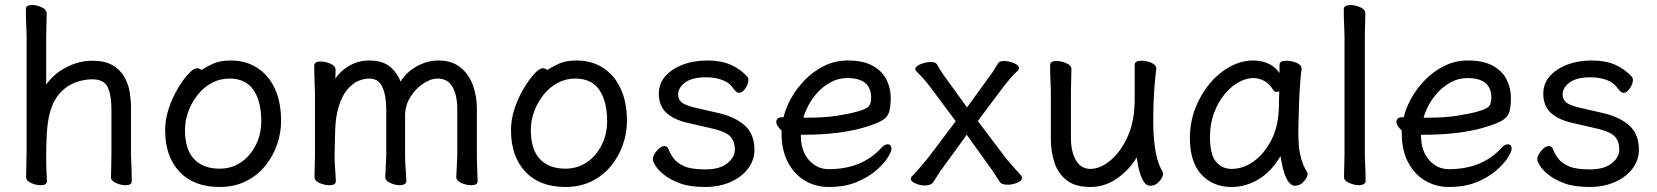

<svg xmlns="http://www.w3.org/2000/svg" viewBox="-20 -727 6602 765"><path d="M164 -108V-92Q164 -63 167 -5Q167 11 142 11Q125 11 106 3Q84 -6 84 -22Q84 -31 85 -71.5Q86 -112 86 -119V-584Q86 -594 85 -615Q83 -657 83 -691Q83 -707 108 -707Q125 -707 144 -699Q166 -690 166 -673Q166 -666 165 -626Q164 -586 164 -574V-390Q194 -432 239 -456Q291 -485 348 -485Q398 -485 428.5 -467Q459 -449 475.5 -420.5Q492 -392 497 -359Q502 -326 502 -296V-108Q502 -103 503 -82Q505 -41 505 -5Q505 11 480 11Q463 11 444 3Q422 -6 422 -21V-22Q423 -38 423 -49L424 -118V-290Q424 -347 409 -380Q394 -411 348 -411Q315 -411 281.5 -399Q248 -387 221 -358.5Q194 -330 180 -283Q167 -238 165 -163Q165 -131 164 -108Z M900 -486Q959 -486 1004.5 -457Q1050 -428 1075 -374Q1100 -320 1100 -245Q1100 -197 1084 -151Q1068 -105 1037 -66.5Q1006 -28 960 -5Q914 18 855 18Q752 18 695 -43Q638 -104 638 -208Q638 -252 652.5 -295Q667 -338 688 -373.5Q709 -409 730 -432Q751 -455 765 -455Q775 -455 783 -448Q802 -461 829.5 -473.5Q857 -486 900 -486ZM855 -55Q902 -55 939 -79.5Q976 -104 998.5 -147.5Q1021 -191 1021 -245Q1021 -323 990 -368.5Q959 -414 894 -414Q856 -414 823.5 -396.5Q791 -379 767 -348.5Q743 -318 730 -282Q717 -246 717 -209Q717 -132 753 -93.5Q789 -55 855 -55Z M1802 -108V-291Q1802 -347 1783 -380.5Q1764 -414 1724 -414Q1696 -414 1665.5 -393.5Q1635 -373 1614.5 -339.5Q1594 -306 1594 -266V-108Q1594 -81 1596.5 -51.5Q1599 -22 1599 -5Q1599 4 1589 8Q1582 11 1573 11Q1556 11 1537 3Q1515 -6 1515 -22Q1515 -29 1517 -63Q1519 -97 1519 -108V-291Q1519 -347 1503 -381Q1488 -414 1451 -414Q1431 -414 1408.5 -405Q1386 -396 1364.5 -371Q1343 -346 1330 -303.5Q1317 -261 1315.5 -209Q1314 -157 1313 -108Q1313 -78 1315.5 -50Q1318 -22 1318 -5Q1318 11 1292 11Q1275 11 1255 3Q1233 -6 1233 -22Q1233 -31 1234 -66Q1235 -101 1235 -108V-353Q1235 -363 1234 -385Q1232 -430 1232 -466Q1232 -482 1258 -482Q1275 -482 1295 -474Q1317 -465 1317 -448Q1317 -438 1316.5 -428.5Q1316 -419 1316 -414Q1335 -442 1365 -461Q1405 -486 1451 -486Q1509 -486 1540 -456Q1565 -432 1576 -402Q1601 -441 1639 -462Q1682 -486 1727 -486Q1781 -486 1815 -458Q1849 -430 1864.5 -386.5Q1880 -343 1880 -296V-108Q1880 -84 1881.5 -50.5Q1883 -17 1883 -5Q1883 11 1857 11Q1840 11 1820 3Q1798 -6 1798 -22Q1798 -29 1800 -63Q1802 -97 1802 -108Z M2278 -486Q2337 -486 2382.5 -457Q2428 -428 2453 -374Q2478 -320 2478 -245Q2478 -197 2462 -151Q2446 -105 2415 -66.5Q2384 -28 2338 -5Q2292 18 2233 18Q2130 18 2073 -43Q2016 -104 2016 -208Q2016 -252 2030.5 -295Q2045 -338 2066 -373.5Q2087 -409 2108 -432Q2129 -455 2143 -455Q2153 -455 2161 -448Q2180 -461 2207.5 -473.5Q2235 -486 2278 -486ZM2233 -55Q2280 -55 2317 -79.5Q2354 -104 2376.5 -147.5Q2399 -191 2399 -245Q2399 -323 2368 -368.5Q2337 -414 2272 -414Q2234 -414 2201.5 -396.5Q2169 -379 2145 -348.5Q2121 -318 2108 -282Q2095 -246 2095 -209Q2095 -132 2131 -93.5Q2167 -55 2233 -55Z M2605 -354Q2605 -394 2631 -423.5Q2657 -453 2700.5 -469.5Q2744 -486 2798.5 -486Q2853 -486 2891.5 -469Q2930 -452 2958 -421Q2962 -417 2962 -408Q2962 -393 2950 -375Q2938 -357 2924 -357Q2915 -357 2903 -373Q2889 -394 2868 -404Q2836 -419 2794 -419Q2738 -419 2710 -398.5Q2682 -378 2682 -350Q2682 -333 2694 -321Q2706 -309 2745 -299L2841 -277Q2908 -262 2947 -227.5Q2986 -193 2986 -130Q2986 -90 2961.5 -56.5Q2937 -23 2893 -3Q2848 18 2788.5 18Q2729 18 2689.5 3.5Q2650 -11 2626 -30.5Q2602 -50 2591.5 -67Q2581 -84 2581 -91Q2581 -108 2597 -126.5Q2613 -145 2627 -145Q2638 -145 2643 -134Q2650 -115 2664 -96Q2678 -77 2706.5 -64.5Q2735 -52 2791 -52Q2847 -52 2877.5 -76Q2908 -100 2908 -131Q2908 -162 2891.5 -181.5Q2875 -201 2822 -214L2722 -237Q2664 -250 2634.5 -278Q2605 -306 2605 -354Z M3357 -486Q3421 -486 3459 -464Q3497 -442 3513 -408Q3529 -374 3529 -338.5Q3529 -303 3523 -282Q3517 -261 3496 -248Q3475 -235 3429 -221Q3328 -190 3178 -190H3171V-186Q3171 -126 3203 -89.5Q3235 -53 3282 -53Q3412 -53 3489 -135Q3503 -152 3516 -152Q3532 -152 3532 -134Q3532 -123 3517 -99Q3502 -75 3471 -48Q3440 -21 3393 -1.5Q3346 18 3282 18Q3229 18 3186 -8Q3143 -34 3118.5 -82Q3094 -130 3094 -196V-207Q3086 -214 3079.5 -223.5Q3073 -233 3073 -241Q3073 -260 3098 -260Q3099 -260 3102 -260Q3110 -295 3131 -333.5Q3152 -372 3185.5 -407Q3219 -442 3263 -464Q3307 -486 3357 -486ZM3181 -258H3193Q3266 -258 3316 -266Q3366 -274 3398 -283Q3433 -293 3442 -304Q3451 -315 3451 -338Q3451 -416 3356 -416Q3321 -416 3291 -400Q3261 -384 3238 -359Q3215 -334 3201 -307Q3187 -280 3181 -258Z M3698 -1Q3690 12 3662 12Q3648 12 3630 5Q3609 -3 3609 -15Q3609 -21 3615 -26Q3634 -45 3677 -97L3788 -244L3683 -385Q3657 -418 3632 -442Q3627 -446 3627 -452Q3627 -463 3648.5 -471.5Q3670 -480 3688.5 -480Q3707 -480 3713 -471Q3729 -442 3744 -422L3833 -299L3925 -426Q3934 -437 3942.5 -451.5Q3951 -466 3956 -474Q3962 -484 3980 -484Q3998 -484 4019 -476Q4040 -467 4040 -456Q4040 -450 4035 -445Q4020 -432 4007.5 -417Q3995 -402 3984 -389L3876 -245L3986 -99Q3998 -84 4016.5 -63.5Q4035 -43 4048 -28Q4052 -25 4052 -18Q4052 -6 4031 2Q4013 9 3995 9Q3970 9 3963 -3L3945 -31Q3934 -49 3925 -60L3832 -190L3736 -58Q3727 -47 3716.5 -29.5Q3706 -12 3698 -1Z M4591 -94Q4599 -65 4612 -43Q4614 -40 4614 -34Q4614 -21 4599 -4Q4584 13 4564 13Q4548 13 4538 -2Q4518 -32 4509 -100Q4483 -55 4439 -22Q4387 18 4325 18Q4263 18 4229 -9.5Q4195 -37 4181 -80.5Q4167 -124 4167 -172V-365Q4167 -371 4166 -391Q4164 -432 4164 -468Q4164 -484 4190 -484Q4207 -484 4227 -476Q4249 -467 4249 -451Q4249 -443 4248 -410Q4247 -377 4247 -365V-177Q4247 -123 4267 -88.5Q4287 -54 4324.5 -54Q4362 -54 4401 -85Q4440 -116 4468 -172Q4496 -228 4500 -301Q4501 -316 4501 -341V-469Q4501 -485 4528 -485Q4546 -485 4565 -478Q4587 -469 4587 -454V-452V-451Q4584 -433 4579.5 -377Q4575 -321 4575 -237.5Q4575 -154 4591 -94Z M5175 -4Q5160 13 5140 13Q5100 13 5082 -105Q5047 -46 5000 -16Q4946 18 4888 18Q4812 18 4766.5 -32Q4721 -82 4721 -176Q4721 -240 4742.5 -295.5Q4764 -351 4800 -394Q4836 -437 4881 -461.5Q4926 -486 4974 -486Q5011 -486 5041 -470Q5063 -458 5078 -436V-469Q5078 -485 5105 -485Q5123 -485 5143 -478Q5166 -469 5166 -454V-452V-451Q5160 -407 5157 -343Q5153 -227 5153 -204Q5153 -181 5154.5 -154.5Q5156 -128 5163.5 -98.5Q5171 -69 5187 -43Q5190 -38 5190 -34Q5190 -21 5175 -4ZM5077 -363Q5071 -361 5065 -361Q5059 -361 5054 -367Q5038 -394 5016.5 -405Q4995 -416 4974 -416Q4945 -416 4914.5 -399Q4884 -382 4858 -350Q4832 -318 4816.5 -275Q4801 -232 4801 -182Q4801 -110 4825.5 -82Q4850 -54 4887 -54Q4933 -54 4974.5 -83.5Q5016 -113 5044 -166Q5072 -219 5075 -289V-290Q5076 -303 5076 -324Q5076 -345 5077 -363Z M5337 -109V-584Q5337 -594 5336 -615Q5334 -657 5334 -691Q5334 -700 5344 -704Q5351 -707 5360 -707Q5378 -707 5398 -699Q5420 -690 5420 -673Q5420 -666 5419 -631Q5418 -596 5418 -584V-109Q5418 -103 5419 -83Q5421 -41 5421 -5Q5421 4 5411 8Q5404 11 5395 11Q5378 11 5358 3Q5335 -6 5335 -22Q5335 -31 5336 -66.5Q5337 -102 5337 -109Z M5828 -486Q5892 -486 5930 -464Q5968 -442 5984 -408Q6000 -374 6000 -338.5Q6000 -303 5994 -282Q5988 -261 5967 -248Q5946 -235 5900 -221Q5799 -190 5649 -190H5642V-186Q5642 -126 5674 -89.5Q5706 -53 5753 -53Q5883 -53 5960 -135Q5974 -152 5987 -152Q6003 -152 6003 -134Q6003 -123 5988 -99Q5973 -75 5942 -48Q5911 -21 5864 -1.5Q5817 18 5753 18Q5700 18 5657 -8Q5614 -34 5589.5 -82Q5565 -130 5565 -196V-207Q5557 -214 5550.5 -223.5Q5544 -233 5544 -241Q5544 -260 5569 -260Q5570 -260 5573 -260Q5581 -295 5602 -333.5Q5623 -372 5656.5 -407Q5690 -442 5734 -464Q5778 -486 5828 -486ZM5652 -258H5664Q5737 -258 5787 -266Q5837 -274 5869 -283Q5904 -293 5913 -304Q5922 -315 5922 -338Q5922 -416 5827 -416Q5792 -416 5762 -400Q5732 -384 5709 -359Q5686 -334 5672 -307Q5658 -280 5652 -258Z M6129 -354Q6129 -394 6155 -423.5Q6181 -453 6224.5 -469.5Q6268 -486 6322.5 -486Q6377 -486 6415.5 -469Q6454 -452 6482 -421Q6486 -417 6486 -408Q6486 -393 6474 -375Q6462 -357 6448 -357Q6439 -357 6427 -373Q6413 -394 6392 -404Q6360 -419 6318 -419Q6262 -419 6234 -398.5Q6206 -378 6206 -350Q6206 -333 6218 -321Q6230 -309 6269 -299L6365 -277Q6432 -262 6471 -227.5Q6510 -193 6510 -130Q6510 -90 6485.5 -56.5Q6461 -23 6417 -3Q6372 18 6312.5 18Q6253 18 6213.5 3.5Q6174 -11 6150 -30.5Q6126 -50 6115.5 -67Q6105 -84 6105 -91Q6105 -108 6121 -126.5Q6137 -145 6151 -145Q6162 -145 6167 -134Q6174 -115 6188 -96Q6202 -77 6230.5 -64.5Q6259 -52 6315 -52Q6371 -52 6401.5 -76Q6432 -100 6432 -131Q6432 -162 6415.5 -181.5Q6399 -201 6346 -214L6246 -237Q6188 -250 6158.5 -278Q6129 -306 6129 -354Z"/></svg>

Font: Moon Stars Kai
Style: Bold
Weight: 700
Designer: GuiWonder
Version: Version 1.101